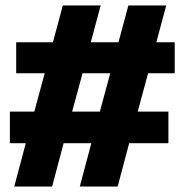

<svg xmlns="http://www.w3.org/2000/svg" viewBox="-20 -680 673 700"><path d="M32 0 74 -158H16V-273H105L143 -413H39V-526H173L209 -660H347L311 -526H412L448 -660H586L550 -526H617V-413H520L482 -273H594V-158H451L409 0H271L313 -158H212L170 0ZM243 -273H344L382 -413H281Z"/></svg>

Font: Bricolage Grotesque 10pt ExtraBold
Style: Regular
Weight: 800
Designer: Mathieu Triay
Foundry: Atelier Triay
Version: Version 1.000; ttfautohint (v1.8.4.7-5d5b);gftools[0.9.32]